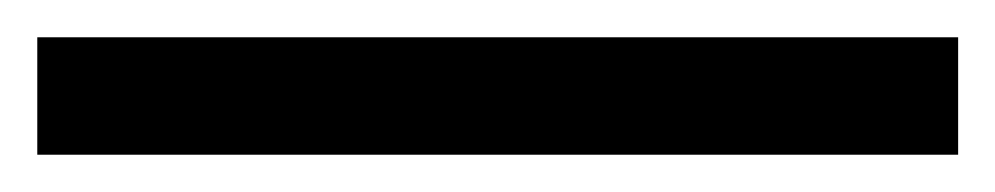

<svg xmlns="http://www.w3.org/2000/svg" viewBox="-24 29 534 103"><path d="M-4 49H490V112H-4Z"/></svg>

Font: Taviraj
Style: Bold
Weight: 700
Designer: Katatrad Team
Foundry: CadsonDemak
Version: Version 1.001